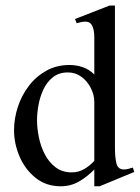

<svg xmlns="http://www.w3.org/2000/svg" viewBox="-20 -647 496 681"><path d="M456.1 -37.1 333.5 13.7H314.5V-45.9Q290 -20.5 260.5 -3.4Q231 13.7 195.8 13.7Q143.1 13.7 106 -16.4Q68.8 -46.4 49.3 -92Q29.8 -137.7 29.8 -184.6Q29.8 -226.6 43.2 -267.6Q56.6 -308.6 82.3 -342.3Q107.9 -376 144.3 -396.2Q180.7 -416.5 226.6 -416.5Q251 -416.5 273.7 -408.7Q296.4 -400.9 314.5 -382.8V-513.7Q314.5 -539.6 307.4 -554.9Q300.3 -570.3 283.2 -570.3Q275.4 -570.3 267.8 -568.6Q260.3 -566.9 252 -564.5L246.1 -579.6L368.7 -627.4H387.7V-124Q387.7 -89.8 392.8 -67.9Q397.9 -45.9 419.9 -45.9Q427.2 -45.9 435.3 -48.1Q443.4 -50.3 451.2 -52.7ZM314.5 -76.7V-285.2Q314.5 -310.5 302.2 -334.7Q290 -358.9 269 -374.5Q248 -390.1 220.7 -390.1Q189.5 -390.1 168.2 -373.5Q147 -356.9 134.5 -330.8Q122.1 -304.7 116.7 -275.4Q111.3 -246.1 111.3 -220.7Q111.3 -192.9 117.7 -160.9Q124 -128.9 138.7 -100.3Q153.3 -71.8 177 -53.7Q200.7 -35.6 234.9 -35.6Q258.8 -35.6 279.1 -47.6Q299.3 -59.6 314.5 -76.7Z"/></svg>

Font: Scheherazade New Rohingya
Style: Regular
Weight: 400
Designer: SIL International
Foundry: SIL International
Version: Version 3.000 ; LngRng